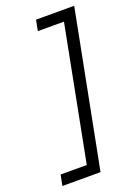

<svg xmlns="http://www.w3.org/2000/svg" viewBox="-141 -644 599 842"><g transform="rotate(-20 158.5 -223.5)"><path d="M9 89H131L252 -536H130L140 -586H318L177 139H-1Z"/></g></svg>

Font: Cambay Devanagari
Style: Italic
Weight: 400
Italic angle: -11°
Designer: Pooja Saxena
Foundry: Pooja Saxena
Version: Version 1.018;PS 001.018;hotconv 1.0.70;makeotf.lib2.5.58329